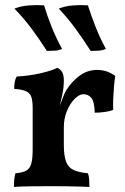

<svg xmlns="http://www.w3.org/2000/svg" viewBox="-20 -735 493 758"><path d="M232 -163Q232 -120 241 -96.5Q250 -73 271.5 -63.5Q293 -54 327 -51Q331 -41 332 -27Q333 -13 333 3Q317 2 293.5 1.5Q270 1 243.5 0.5Q217 0 190 0Q149 0 104.5 0.5Q60 1 35 3Q35 -15 36.5 -28Q38 -41 41 -51Q68 -53 83 -61Q98 -69 103.5 -89Q109 -109 109 -146V-227H232ZM232 -294V-211H109V-321L232 -417Q232 -388 226 -362Q220 -336 214 -304ZM210 -299Q219 -324 226.5 -345Q234 -366 241 -378Q263 -413 294 -436Q325 -459 364 -459Q403 -459 435 -435Q432 -417 430 -393Q428 -369 427 -345Q426 -321 427 -301Q415 -296 394 -293Q373 -290 354 -290Q353 -333 341 -348Q329 -363 309 -363Q293 -363 275 -345Q257 -327 244.5 -297.5Q232 -268 232 -232ZM109 -211V-307Q109 -334 104.5 -350Q100 -366 84.5 -374Q69 -382 36 -384Q36 -398 38 -410.5Q40 -423 46 -433Q91 -435 136.5 -445Q182 -455 206 -467Q217 -463 224.5 -451.5Q232 -440 232 -417ZM338 -534Q306 -584 276.5 -624Q247 -664 212 -701Q237 -711 267 -713.5Q297 -716 327 -714Q340 -673 357.5 -628.5Q375 -584 398 -542Q385 -536 370.5 -535Q356 -534 338 -534ZM165 -534Q133 -584 103 -624Q73 -664 37 -701Q62 -711 92.5 -713.5Q123 -716 154 -714Q166 -673 184 -628.5Q202 -584 225 -542Q212 -536 197.5 -535Q183 -534 165 -534Z"/></svg>

Font: Vollkorn SemiBold
Style: Regular
Weight: 600
Designer: Friedrich Althausen
Foundry: Friedrich Althausen
Version: Version 5.000